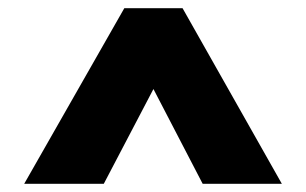

<svg xmlns="http://www.w3.org/2000/svg" viewBox="-20 -750 747 468"><path d="M39 -302 283 -730H425L667 -302H474L354 -533L233 -302Z"/></svg>

Font: REM Medium
Style: Bold
Weight: 700
Version: Version 1.005;gftools[0.9.28]